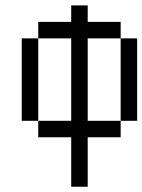

<svg xmlns="http://www.w3.org/2000/svg" viewBox="-20 -708 540 728"><path d="M250 -187.5V0H312.5V-187.5H437.5V-250H312.5V-562.5H437.5V-250H500V-562.5H437.5V-625H312.5V-687.5H250V-625H125V-562.5H62.5V-250H125V-187.5ZM125 -250V-562.5H250V-250Z"/></svg>

Font: CalcUnifontExMono
Style: Regular
Weight: 500
Version: Version 15.0.06